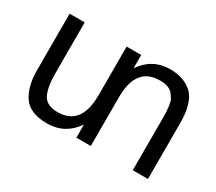

<svg xmlns="http://www.w3.org/2000/svg" viewBox="-105 -745 1090 969"><g transform="rotate(30 439.5 -261.0)"><path d="M259.8 -63Q397 -63 397 -240.2V-523.9H481.9V-446.8Q542.5 -535.2 646 -535.2Q692.9 -535.2 728.5 -520Q761.2 -505.9 780.8 -484.4Q798.8 -464.4 809.1 -433.1Q818.8 -403.8 821.3 -378.9Q824.2 -348.6 824.2 -326.2V1H735.8V-293Q735.8 -323.7 735.4 -333Q734.4 -350.6 731.9 -370.6Q729 -395 722.7 -406.7Q715.8 -419.9 704.6 -433.1Q692.9 -447.3 673.8 -453.6Q655.3 -460 628.9 -460Q491.2 -460 491.2 -283.2V1H407.2V-75.2Q346.2 13.2 242.2 13.2Q143.1 13.2 104 -43Q64.9 -99.1 64.9 -195.8V-523.9H152.8V-230Q152.8 -146.5 173.8 -105Q195.3 -63 259.8 -63Z"/></g></svg>

Font: Miedinger*
Style: Book
Weight: 400
Version: Version 001.000